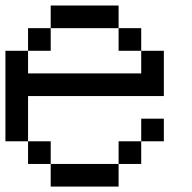

<svg xmlns="http://www.w3.org/2000/svg" viewBox="-20 -687 707 707"><path d="M0 -166.7V-500H83.3V-416.7H500V-500H583.3V-333.3H83.3V-166.7ZM166.7 -166.7V-83.3H83.3V-166.7ZM166.7 -83.3H416.7V0H166.7ZM166.7 -583.3V-500H83.3V-583.3ZM166.7 -666.7H416.7V-583.3H166.7ZM500 -166.7V-83.3H416.7V-166.7ZM500 -250H583.3V-166.7H500ZM500 -583.3V-500H416.7V-583.3Z"/></svg>

Font: Galmuri11 Regular
Style: Regular
Weight: 400
Designer: Minseo Lee (Quiple)
Version: Version 2.356;hotconv 1.1.0;makeotfexe 2.6.0 DEVELOPMENT